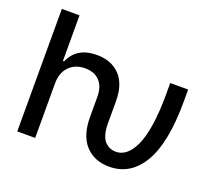

<svg xmlns="http://www.w3.org/2000/svg" viewBox="-123 -894 1204 1071"><g transform="rotate(20 479.0 -358.5)"><path d="M71.3 0V-727.1H176.3V-456.5H183.1Q224.6 -552.7 344.2 -552.7Q430.7 -552.7 481 -500Q531.2 -447.3 531.2 -347.2V-214.8Q531.2 -175.8 539.8 -147.9Q548.3 -120.1 563.2 -106.4Q578.1 -92.8 593.3 -86.9Q608.4 -81.1 625.5 -81.1Q659.2 -81.1 686.5 -103.3Q713.9 -125.5 735.4 -171.4Q756.8 -217.3 768.8 -294.9Q780.8 -372.6 780.8 -476.1V-545.4H887.2V-476.1Q887.2 -230 816.7 -110.1Q746.1 9.8 619.6 9.8Q530.8 9.8 478 -47.4Q425.3 -104.5 425.3 -214.8V-334Q425.3 -394 394.3 -427.2Q363.3 -460.4 308.1 -460.4Q250 -460.4 213.9 -424.1Q177.7 -387.7 177.7 -323.7V0Z"/></g></svg>

Font: Karasuma Gothic
Style: Regular
Weight: 500
Designer: Rasmus Andersson / Ryoko Nishizuka
Foundry: Genbu
Version: Version 1.00